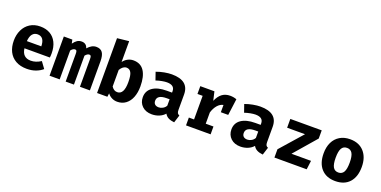

<svg xmlns="http://www.w3.org/2000/svg" viewBox="-17 -1130 3440 1734"><g transform="rotate(20 1703.0 -263.5)"><path d="M237.8 -69.3Q286.1 -69.3 334.5 -100.6L378.9 -39.6Q351.1 -15.6 313 -1.7Q274.9 12.2 228.5 12.2Q165.5 12.2 121.3 -13.2Q77.1 -38.6 54.9 -83.5Q32.7 -128.4 32.7 -188Q32.7 -244.6 54.4 -290.5Q76.2 -336.4 117.7 -363Q159.2 -389.6 216.3 -389.6Q270.5 -389.6 310.3 -366.7Q350.1 -343.8 371.8 -300Q393.6 -256.3 393.6 -195.8Q393.6 -172.4 391.1 -155.3H147Q157.7 -69.3 237.8 -69.3ZM145.5 -223.6H284.2Q282.7 -314.5 216.3 -314.5Q186 -314.5 167.5 -292.2Q148.9 -270 145.5 -223.6Z M832.5 -278.8V0H736.8V-266.1Q736.8 -286.6 732.9 -294.4Q729 -302.2 718.3 -302.2Q698.2 -302.2 679.2 -277.8V0H599.6V-266.1Q599.6 -286.6 595.7 -294.4Q591.8 -302.2 581.1 -302.2Q561 -302.2 542 -277.8V0H444.8V-377H526.4L534.2 -340.8Q552.7 -366.2 570.8 -377.9Q588.9 -389.6 613.3 -389.6Q635.3 -389.6 650.1 -378.7Q665 -367.7 671.4 -345.2Q710 -390.1 754.4 -389.6Q794.9 -389.6 813.7 -363Q832.5 -336.4 832.5 -278.8Z M1109.9 -389.6Q1180.2 -389.6 1214.6 -337.2Q1249 -284.7 1249 -189.5Q1249 -130.4 1231.4 -85Q1213.9 -39.6 1179.7 -13.7Q1145.5 12.2 1098.1 12.2Q1069.8 12.2 1045.7 0Q1021.5 -12.2 1004.9 -34.2L1000.5 0H901.4V-526.9L1013.7 -539.1V-338.9Q1031.2 -362.8 1056.4 -376.2Q1081.5 -389.6 1109.9 -389.6ZM1133.3 -188Q1133.3 -253.9 1118.4 -280.3Q1103.5 -306.6 1074.7 -306.6Q1040 -306.6 1013.7 -262.7V-103.5Q1035.6 -69.3 1068.8 -69.3Q1133.3 -69.3 1133.3 -188Z M1669.4 -63 1646 10.7Q1611.8 7.3 1589.1 -4.4Q1566.4 -16.1 1553.7 -39.1Q1532.2 -14.2 1499.5 -1Q1466.8 12.2 1430.2 12.2Q1372.1 12.2 1337.2 -21Q1302.2 -54.2 1302.2 -106.4Q1302.2 -167.5 1350.6 -201.2Q1398.9 -234.9 1485.8 -234.9H1536.6V-248.5Q1536.6 -306.6 1461.9 -306.6Q1442.9 -306.6 1414.1 -301.3Q1385.3 -295.9 1358.4 -286.6L1332.5 -361.3Q1368.7 -375 1408.2 -382.3Q1447.8 -389.6 1479.5 -389.6Q1644 -389.6 1644.5 -256.3V-108.4Q1644.5 -87.9 1650.1 -78.1Q1655.8 -68.4 1669.4 -63ZM1536.6 -109.4V-170.9H1508.8Q1418 -170.9 1418 -114.3Q1418 -92.3 1431.2 -80.3Q1444.3 -68.4 1468.3 -68.4Q1487.3 -68.4 1506.8 -79.3Q1526.4 -90.3 1536.6 -109.4Z M2103 -377 2082 -219.2H2011.2V-289.1Q1980 -283.2 1955.8 -254.9Q1931.6 -226.6 1918.5 -183.1V-75.2H1992.7V0H1756.3V-75.2H1806.2V-302.2H1756.3V-377H1892.1L1911.6 -292.5Q1932.1 -340.8 1963.6 -364.5Q1995.1 -388.2 2040.5 -388.2Q2074.7 -388.2 2103 -377Z M2521 -63 2497.6 10.7Q2463.4 7.3 2440.7 -4.4Q2418 -16.1 2405.3 -39.1Q2383.8 -14.2 2351.1 -1Q2318.4 12.2 2281.7 12.2Q2223.6 12.2 2188.7 -21Q2153.8 -54.2 2153.8 -106.4Q2153.8 -167.5 2202.1 -201.2Q2250.5 -234.9 2337.4 -234.9H2388.2V-248.5Q2388.2 -306.6 2313.5 -306.6Q2294.4 -306.6 2265.6 -301.3Q2236.8 -295.9 2210 -286.6L2184.1 -361.3Q2220.2 -375 2259.8 -382.3Q2299.3 -389.6 2331.1 -389.6Q2495.6 -389.6 2496.1 -256.3V-108.4Q2496.1 -87.9 2501.7 -78.1Q2507.3 -68.4 2521 -63ZM2388.2 -109.4V-170.9H2360.4Q2269.5 -170.9 2269.5 -114.3Q2269.5 -92.3 2282.7 -80.3Q2295.9 -68.4 2319.8 -68.4Q2338.9 -68.4 2358.4 -79.3Q2377.9 -90.3 2388.2 -109.4Z M2926.8 -85 2916 0H2606V-79.6L2793.5 -292.5H2621.6V-377H2923.3V-298.3L2738.8 -85Z M3376.5 -189.5Q3376.5 -94.2 3328.4 -41Q3280.3 12.2 3193.4 12.2Q3106.9 12.2 3058.6 -40.8Q3010.3 -93.8 3010.3 -189Q3010.3 -249.5 3032 -294.4Q3053.7 -339.4 3095.2 -364.5Q3136.7 -389.6 3193.4 -389.6Q3279.3 -389.6 3327.9 -335.4Q3376.5 -281.2 3376.5 -189.5ZM3126 -189Q3126 -126.5 3142.3 -98.4Q3158.7 -70.3 3193.4 -70.3Q3228 -70.3 3244.4 -98.6Q3260.7 -127 3260.7 -189.5Q3260.7 -250.5 3244.4 -278.6Q3228 -306.6 3193.4 -306.6Q3158.7 -306.6 3142.3 -278.6Q3126 -250.5 3126 -189Z"/></g></svg>

Font: Amiri Typewriter
Style: Bold
Weight: 700
Monospace: yes
Designer: Khaled Hosny
Version: Version 1.1